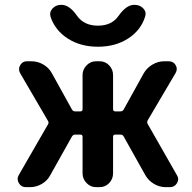

<svg xmlns="http://www.w3.org/2000/svg" viewBox="-20 -773 791 793"><path d="M534 -753H536Q558 -753 572 -738Q586 -723 579 -703Q561 -647 508.5 -613.5Q456 -580 384.5 -580Q313 -580 260.5 -613.5Q208 -647 189 -703Q183 -723 197 -738Q211 -753 232 -753H234Q267 -753 298 -708Q327 -667 384.5 -667Q442 -667 470 -708Q502 -753 534 -753ZM86 0Q68 0 58 -16.5Q48 -33 57 -49L178 -259Q183 -266 178 -274L63 -471Q54 -488 63.5 -504Q73 -520 91 -520H109Q136 -520 159 -506.5Q182 -493 194 -471L277 -321Q282 -313 290 -313H312Q321 -313 321 -322V-463Q321 -486 337.5 -503Q354 -520 377 -520H391Q415 -520 431 -503Q447 -486 447 -463V-322Q447 -313 456 -313H478Q487 -313 491 -321L574 -471Q587 -493 610 -506.5Q633 -520 659 -520H677Q696 -520 705.5 -504Q715 -488 705 -471L590 -276Q586 -268 590 -261L711 -49Q721 -33 711 -16.5Q701 0 682 0H664Q639 0 616 -13.5Q593 -27 580 -50L491 -209Q487 -217 478 -217H456Q447 -217 447 -208V-57Q447 -34 431 -17Q415 0 391 0H377Q354 0 337.5 -17Q321 -34 321 -57V-208Q321 -217 312 -217H290Q282 -217 277 -209L188 -50Q176 -27 153 -13.5Q130 0 104 0Z"/></svg>

Font: Rounded Mplus 1c Bold
Style: Bold
Weight: 700
Version: Version 1.059.20150529